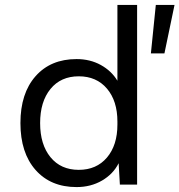

<svg xmlns="http://www.w3.org/2000/svg" viewBox="-20 -750 729 780"><path d="M457 -730H537V0H467L462 -87Q440 -43 394.5 -16.5Q349 10 291 10Q186 10 124.5 -59.5Q63 -129 63 -250Q63 -371 124.5 -440.5Q186 -510 291 -510Q346 -510 389.5 -486Q433 -462 457 -422ZM689 -730 648 -533H593L613 -730ZM457 -244V-256Q457 -340 414.5 -390Q372 -440 300 -440Q227 -440 185 -388.5Q143 -337 143 -250Q143 -163 185 -111.5Q227 -60 300 -60Q372 -60 414.5 -110Q457 -160 457 -244Z"/></svg>

Font: Work Sans
Style: Regular
Weight: 400
Designer: Wei Huang
Foundry: Wei Huang
Version: Version 1.500; ttfautohint (v1.6)